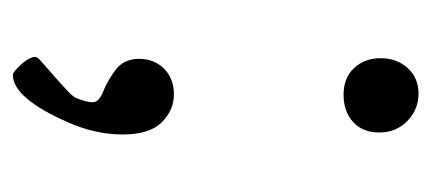

<svg xmlns="http://www.w3.org/2000/svg" viewBox="-202 -318 657 292"><g transform="rotate(90 126.0 -171.5)"><path d="M181 -420.5Q181 -395 165 -380.5Q149 -366 123.5 -366Q98 -366 83 -382Q68 -398 68 -422.5Q68 -447 83 -463.5Q98 -480 122 -480Q146 -480 163.5 -463Q181 -446 181 -420.5ZM166 52Q129 137 93 137Q90 137 81.5 128.5Q73 120 69.5 113.5Q66 107 66 103.5Q66 100 71 95.5Q76 91 88 80.5Q100 70 105 65.5Q110 61 117.5 54Q125 47 128 42Q135 25 135 15.5Q135 6 118.5 -0.5Q102 -7 85.5 -19.5Q69 -32 69 -55Q69 -78 84 -93Q99 -108 123 -108Q147 -108 165.5 -89.5Q184 -71 184 -30Q184 11 166 52Z"/></g></svg>

Font: Esteban
Style: Regular
Weight: 400
Designer: Angelica Diaz Rivera
Foundry: Angelica Diaz Rivera
Version: Version 1.002